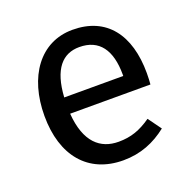

<svg xmlns="http://www.w3.org/2000/svg" viewBox="-103 -641 751 755"><g transform="rotate(-20 272.0 -263.5)"><path d="M290 12C363 12 422 -13 474 -54L434 -109C388 -77 349 -63 297 -63C221 -63 164 -110 155 -232H491C492 -244 493 -261 493 -279C493 -440 418 -539 276 -539C140 -539 57 -422 57 -258C57 -91 143 12 290 12ZM278 -466C361 -466 402 -409 402 -306V-300H155C162 -417 208 -466 278 -466Z"/></g></svg>

Font: FiraGO Unicode
Style: Regular
Weight: 400
Designer: bBox Type
Foundry: bBox Type GmbH
Version: Version 1.001;PS 001.001;hotconv 1.0.88;makeotf.lib2.5.64775